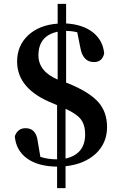

<svg xmlns="http://www.w3.org/2000/svg" viewBox="-20 -851 624 999"><path d="M321 -26Q423 -49 423 -152Q423 -202 400 -231Q378 -259 321 -285ZM280 -686Q180 -665 180 -563Q180 -480 280 -437ZM335 -417Q446 -372 493 -318Q537 -267 537 -190Q537 -107 479 -52Q420 3 321 14V128H277V16Q178 15 120 -27Q63 -69 57 -142Q72 -184 113 -184Q167 -184 176 -118L190 -35Q228 -22 277 -22V-304L256 -313Q69 -387 69 -531Q69 -613 126 -667Q184 -721 280 -728V-831H324V-729Q410 -724 463 -683Q516 -641 522 -573Q512 -528 469 -528Q411 -528 398 -603L382 -683Q355 -690 324 -690V-421Z"/></svg>

Font: Source Han Serif JP
Style: Bold
Weight: 700
Designer: Ryoko NISHIZUKA  (kana & ideographs); Frank Grießhammer (Latin, Greek & Cyrillic); Wenlong ZHANG  (bopomofo); Sandoll Co
Foundry: Adobe Systems Incorporated
Version: Version 1.000;PS 1;hotconv 16.6.53;makeotf.lib2.5.65590